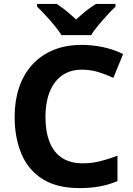

<svg xmlns="http://www.w3.org/2000/svg" viewBox="-20 -954 682 984"><path d="M398 -597Q355 -597 320.5 -580.5Q286 -564 262 -532.5Q238 -501 225.5 -456.5Q213 -412 213 -355Q213 -280 234 -226.5Q255 -173 297.5 -145Q340 -117 404 -117Q451 -117 494.5 -128Q538 -139 582 -156V-26Q537 -7 490.5 1.5Q444 10 387 10Q273 10 199.5 -35.5Q126 -81 90.5 -164Q55 -247 55 -356Q55 -437 77.5 -504.5Q100 -572 144 -621Q188 -670 252 -697Q316 -724 400 -724Q453 -724 507.5 -712.5Q562 -701 611 -677L561 -555Q525 -572 484.5 -584.5Q444 -597 398 -597ZM295 -774Q281 -797 258.5 -824Q236 -851 212.5 -876.5Q189 -902 170 -920V-934H270Q296 -918 320 -898Q344 -878 370 -854Q396 -878 421 -898Q446 -918 472 -934H572V-920Q554 -903 530 -877Q506 -851 483.5 -824Q461 -797 447 -774Z"/></svg>

Font: Noto Sans Lao UI
Style: Regular
Weight: 400
Designer: Monotype Design Team
Foundry: Monotype Imaging Inc.
Version: Version 2.000